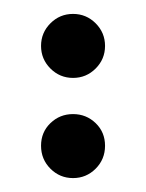

<svg xmlns="http://www.w3.org/2000/svg" viewBox="-20 -212 210 276"><path d="M117.5 -35Q104 -48 85 -48Q66 -48 52.5 -35Q39 -22 39 -2.5Q39 17 52.5 30.5Q66 44 85 44Q104 44 117.5 30.5Q131 17 131 -2.5Q131 -22 117.5 -35ZM117.5 -178.5Q104 -192 85 -192Q66 -192 52.5 -178.5Q39 -165 39 -146Q39 -127 52.5 -113.5Q66 -100 85 -100Q104 -100 117.5 -113.5Q131 -127 131 -146Q131 -165 117.5 -178.5Z"/></svg>

Font: Serreria Sobria
Style: Medium
Weight: 500
Version: Version 001.000